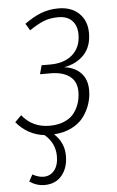

<svg xmlns="http://www.w3.org/2000/svg" viewBox="-54 -570 505 832"><g transform="rotate(-5 198.5 -153.5)"><path d="M234.9 -275.9Q280.3 -270.5 307.1 -242.7Q334 -214.8 334 -167Q334 -136.2 324.2 -106.9Q314.5 -77.6 295.2 -51.8Q275.9 -25.9 242.4 -9.3Q209 7.3 166 9.8Q209 49.3 209 106.9Q209 159.2 181.6 192.1Q154.3 225.1 106 225.1Q71.3 225.1 41 204.1L57.1 174.8Q82.5 189 105 189Q133.8 189 151.9 166.7Q169.9 144.5 169.9 105Q169.9 48.8 125 9.8Q51.3 1 2.9 -57.1L30.8 -85Q76.2 -28.8 149.9 -28.8Q187 -28.8 214.8 -40.8Q242.7 -52.7 257.8 -73.2Q272.9 -93.8 280 -116.7Q287.1 -139.6 287.1 -165Q287.1 -210 256.6 -232.4Q226.1 -254.9 173.8 -254.9H127.9L138.2 -293H175.8Q237.8 -293 273.4 -325Q309.1 -356.9 309.1 -412.1Q309.1 -450.2 288.1 -472.2Q267.1 -494.1 228 -494.1Q192.4 -494.1 165.3 -483.4Q138.2 -472.7 102.1 -448.2L84 -478Q121.6 -505.4 156.5 -518.8Q191.4 -532.2 231.9 -532.2Q288.1 -532.2 321.5 -500Q355 -467.8 355 -414.1Q355 -356.4 322.8 -321.3Q290.5 -286.1 234.9 -275.9Z"/></g></svg>

Font: Fira Sans Compressed ExtraLight
Style: Italic
Weight: 250
Width: 3
Italic angle: -8°
Designer: Carrois Corporate & Edenspiekermann AG
Foundry: Carrois Corporate GbR & Edenspiekermann AG
Version: Version 4.203;PS 004.203;hotconv 1.0.88;makeotf.lib2.5.64775